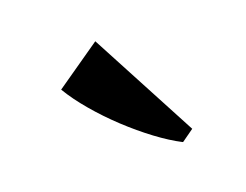

<svg xmlns="http://www.w3.org/2000/svg" viewBox="-49 -886 487 380"><g transform="rotate(-15 195.0 -696.0)"><path d="M285 -577.5Q260.5 -587.5 231.8 -605.2Q203 -623 174.2 -645.5Q145.5 -668 120.8 -692.5Q96 -717 79.5 -740L169.5 -815L310 -598L286 -577.5Z"/></g></svg>

Font: Merriweather 120pt
Style: Bold
Weight: 700
Designer: Eben Sorkin
Foundry: Eben Sorkin
Version: Version 2.100